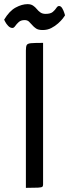

<svg xmlns="http://www.w3.org/2000/svg" viewBox="-82 -907 334 927"><path d="M43 0V-663Q43 -682 47 -689.5Q51 -697 68.5 -698.5Q86 -700 126 -700V-16Q126 -8 122 -5Q118 -2 101.5 -1Q85 0 43 0ZM124 -762Q103 -762 92 -769.5Q81 -777 73.5 -786Q66 -795 58 -802.5Q50 -810 37 -810Q19 -810 8.5 -800.5Q-2 -791 -8.5 -781.5Q-15 -772 -22 -772Q-33 -772 -42.5 -782Q-52 -792 -57 -802Q-62 -812 -62 -812Q-37 -854 -6.5 -870.5Q24 -887 51 -887Q67 -887 77.5 -880Q88 -873 95.5 -863.5Q103 -854 113 -847Q123 -840 138 -840Q162 -840 173 -849.5Q184 -859 190 -868.5Q196 -878 203 -878Q212 -878 218.5 -867Q225 -856 228.5 -844.5Q232 -833 232 -833Q230 -829 221.5 -818Q213 -807 198.5 -794Q184 -781 165.5 -771.5Q147 -762 124 -762Z"/></svg>

Font: Yanone Kaffeesatz ExtraLight
Style: Regular
Weight: 400
Version: Version 2.003